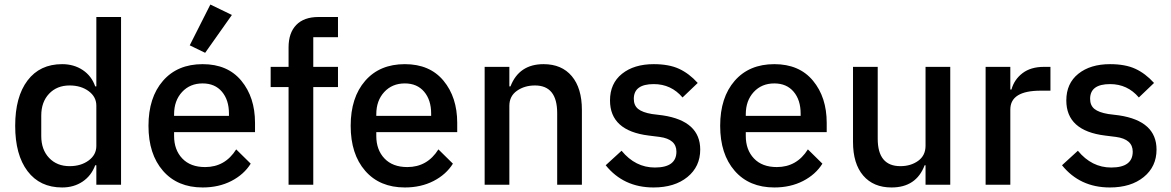

<svg xmlns="http://www.w3.org/2000/svg" viewBox="-20 -815 5167 847"><path d="M405 0V-86H400Q383 -40 344.5 -14Q306 12 254 12Q156 12 101.5 -60Q47 -132 47 -260Q47 -388 101.5 -460Q156 -532 254 -532Q306 -532 345 -506Q384 -480 400 -434H405V-740H514V0ZM287 -82Q337 -82 371 -107Q405 -132 405 -171V-349Q405 -388 371 -413Q337 -438 287 -438Q231 -438 196.5 -401.5Q162 -365 162 -305V-215Q162 -155 196.5 -118.5Q231 -82 287 -82Z M874 12Q763 12 699 -61.5Q635 -135 635 -260Q635 -385 699 -458.5Q763 -532 874 -532Q984 -532 1044.5 -459Q1105 -386 1105 -273V-232H748V-215Q748 -154 784 -116Q820 -78 885 -78Q973 -78 1022 -156L1086 -93Q1056 -45 1000.5 -16.5Q945 12 874 12ZM874 -447Q818 -447 783 -409Q748 -371 748 -311V-304H990V-314Q990 -374 959 -410.5Q928 -447 874 -447ZM1003 -749 885 -582 817 -615 908 -795Z M1253 0V-431H1174V-520H1253V-606Q1253 -670 1287 -705Q1321 -740 1385 -740H1471V-651H1362V-520H1471V-431H1362V0Z M1766 12Q1655 12 1591 -61.5Q1527 -135 1527 -260Q1527 -385 1591 -458.5Q1655 -532 1766 -532Q1876 -532 1936.5 -459Q1997 -386 1997 -273V-232H1640V-215Q1640 -154 1676 -116Q1712 -78 1777 -78Q1865 -78 1914 -156L1978 -93Q1948 -45 1892.5 -16.5Q1837 12 1766 12ZM1766 -447Q1710 -447 1675 -409Q1640 -371 1640 -311V-304H1882V-314Q1882 -374 1851 -410.5Q1820 -447 1766 -447Z M2227 0H2118V-520H2227V-434H2232Q2270 -532 2378 -532Q2458 -532 2502.5 -479Q2547 -426 2547 -330V0H2438V-316Q2438 -438 2340 -438Q2294 -438 2260.5 -414.5Q2227 -391 2227 -348Z M2863 12Q2731 12 2652 -86L2722 -150Q2783 -76 2869 -76Q2964 -76 2964 -146Q2964 -201 2890 -211L2842 -217Q2671 -238 2671 -372Q2671 -447 2724 -489.5Q2777 -532 2864 -532Q2931 -532 2975.5 -511.5Q3020 -491 3058 -449L2991 -385Q2941 -444 2864 -444Q2776 -444 2776 -379Q2776 -350 2795 -334.5Q2814 -319 2856 -312L2904 -306Q3069 -281 3069 -155Q3069 -80 3012.5 -34Q2956 12 2863 12Z M3396 12Q3285 12 3221 -61.5Q3157 -135 3157 -260Q3157 -385 3221 -458.5Q3285 -532 3396 -532Q3506 -532 3566.5 -459Q3627 -386 3627 -273V-232H3270V-215Q3270 -154 3306 -116Q3342 -78 3407 -78Q3495 -78 3544 -156L3608 -93Q3578 -45 3522.5 -16.5Q3467 12 3396 12ZM3396 -447Q3340 -447 3305 -409Q3270 -371 3270 -311V-304H3512V-314Q3512 -374 3481 -410.5Q3450 -447 3396 -447Z M4063 0V-86H4059Q4022 12 3913 12Q3833 12 3788 -40.5Q3743 -93 3743 -189V-520H3852V-203Q3852 -82 3952 -82Q3998 -82 4030.5 -105.5Q4063 -129 4063 -172V-520H4172V0Z M4437 0H4328V-520H4437V-420H4442Q4454 -464 4490.5 -492Q4527 -520 4585 -520H4614V-415H4571Q4437 -415 4437 -332Z M4876 12Q4744 12 4665 -86L4735 -150Q4796 -76 4882 -76Q4977 -76 4977 -146Q4977 -201 4903 -211L4855 -217Q4684 -238 4684 -372Q4684 -447 4737 -489.5Q4790 -532 4877 -532Q4944 -532 4988.5 -511.5Q5033 -491 5071 -449L5004 -385Q4954 -444 4877 -444Q4789 -444 4789 -379Q4789 -350 4808 -334.5Q4827 -319 4869 -312L4917 -306Q5082 -281 5082 -155Q5082 -80 5025.5 -34Q4969 12 4876 12Z"/></svg>

Font: IBM Plex Sans Medm
Style: Regular
Weight: 500
Designer: Mike Abbink, Paul van der Laan, Pieter van Rosmalen
Foundry: Bold Monday
Version: Version 3.005